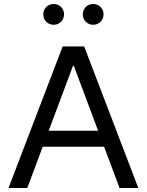

<svg xmlns="http://www.w3.org/2000/svg" viewBox="-20 -939 733 959"><path d="M312.5 -707H400.4L670.9 0H577.1ZM293 -707H380.9V-610.4H312.5L380.9 -707L116.2 0H22.5ZM152.3 -286.1H541V-206.1H152.3ZM196.3 -867.2Q196.3 -881.8 203.1 -893.6Q210 -905.3 221.7 -912.1Q233.4 -918.9 248 -918.9Q262.7 -918.9 274.4 -912.1Q286.1 -905.3 293 -893.6Q299.8 -881.8 299.8 -867.2Q299.8 -852.5 293 -840.8Q286.1 -829.1 274.4 -822.3Q262.7 -815.4 248 -815.4Q233.4 -815.4 221.7 -822.3Q210 -829.1 203.1 -840.8Q196.3 -852.5 196.3 -867.2ZM393.6 -867.2Q393.6 -881.8 400.4 -893.6Q407.2 -905.3 418.9 -912.1Q430.7 -918.9 445.3 -918.9Q460 -918.9 471.7 -912.1Q483.4 -905.3 490.2 -893.6Q497.1 -881.8 497.1 -867.2Q497.1 -852.5 490.2 -840.8Q483.4 -829.1 471.7 -822.3Q460 -815.4 445.3 -815.4Q430.7 -815.4 418.9 -822.3Q407.2 -829.1 400.4 -840.8Q393.6 -852.5 393.6 -867.2Z"/></svg>

Font: Wanted Sans Variable
Style: Regular
Weight: 400
Designer: Original Design by Kil Hyung-jin and Kang Hanbin, Wanted Lab, Inc; Hangeul from Source Han Sans by Jang Soo-young and Ka
Foundry: Wanted Lab, Inc.
Version: Version 1.003;Glyphs 3.2 (3227)